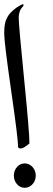

<svg xmlns="http://www.w3.org/2000/svg" viewBox="-29 -870 254 913"><path d="M111 -188Q83 -164 70 -164Q57 -164 57 -172Q57 -211 24 -439.5Q-9 -668 -9 -711Q-9 -754 0 -775.5Q9 -797 22 -810Q47 -836 78 -850Q83 -850 83 -846Q83 -842 79 -838Q60 -819 60 -785Q60 -751 85.5 -496Q111 -241 111 -188ZM125.5 -76Q141 -59 141 -35Q141 -11 125.5 6Q110 23 88.5 23Q67 23 52 6Q37 -11 37 -35Q37 -59 52 -76Q67 -93 88.5 -93Q110 -93 125.5 -76Z"/></svg>

Font: Mr Bedfort
Style: Regular
Weight: 400
Designer: Alejandro Paul
Foundry: Alejandro Paul
Version: Version 1.000